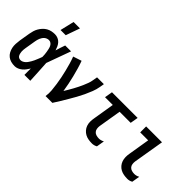

<svg xmlns="http://www.w3.org/2000/svg" viewBox="-6 -1380 2011 2011"><g transform="rotate(45 1000.0 -374.0)"><path d="M175 8Q146 8 120 1Q94 -6 73.5 -22Q53 -38 40.5 -61.5Q28 -85 22.5 -111Q17 -137 18.5 -165Q20 -193 24 -221L44 -341Q48 -365 55 -388.5Q62 -412 74.5 -433.5Q87 -455 104.5 -474Q122 -493 144 -505.5Q166 -518 190 -523Q214 -528 238 -528Q262 -528 284 -518.5Q306 -509 321 -492.5Q336 -476 345.5 -455Q355 -434 362 -412Q370 -439 378.5 -466Q387 -493 397 -520H484Q459 -453 435 -385Q411 -317 386 -250Q391 -188 393.5 -125.5Q396 -63 400 0H313Q313 -24 312.5 -47.5Q312 -71 313 -95Q301 -76 287.5 -57.5Q274 -39 256 -24Q238 -9 217 -0.5Q196 8 175 8ZM175 -80Q189 -80 203 -87Q217 -94 228.5 -105Q240 -116 248.5 -129Q257 -142 265 -155Q273 -168 279 -182Q285 -196 291 -210Q297 -224 302.5 -238Q308 -252 313 -266Q313 -284 311.5 -301.5Q310 -319 307 -336Q304 -353 300.5 -370Q297 -387 290 -402.5Q283 -418 269.5 -429Q256 -440 238 -440Q225 -440 212 -435.5Q199 -431 188.5 -422Q178 -413 170 -401.5Q162 -390 157 -377.5Q152 -365 148.5 -352.5Q145 -340 143 -327L123 -207Q121 -194 119.5 -180Q118 -166 119 -153Q120 -140 123 -127Q126 -114 132 -103Q138 -92 149.5 -86Q161 -80 175 -80ZM248 -600 285 -756H380L325 -600Z M626 0Q633 -44 629 -87Q625 -130 619 -172Q613 -214 604.5 -255.5Q596 -297 586 -337.5Q576 -378 564.5 -418Q553 -458 538 -497L632 -528Q648 -485 660.5 -441Q673 -397 684.5 -352Q696 -307 705 -261.5Q714 -216 721 -170Q736 -194 750 -218Q764 -242 777.5 -266.5Q791 -291 803 -315.5Q815 -340 826 -365Q837 -390 846.5 -416Q856 -442 860 -468L869 -520H970L961 -468Q954 -427 938 -386Q922 -345 903.5 -305.5Q885 -266 863.5 -227.5Q842 -189 819.5 -151Q797 -113 774 -75Q751 -37 727 0Z M1321 8Q1293 8 1267 3.5Q1241 -1 1219 -13Q1197 -25 1180 -44.5Q1163 -64 1154.5 -88.5Q1146 -113 1146 -140Q1146 -167 1151 -194L1190 -432H1075L1090 -520H1470L1455 -432H1291L1249 -179Q1246 -159 1249 -139Q1252 -119 1264.5 -105Q1277 -91 1296 -85.5Q1315 -80 1336 -80Q1350 -80 1364.5 -84Q1379 -88 1394 -96L1379 -8Q1365 0 1350 4Q1335 8 1321 8Z M1845 8Q1818 8 1792 3.5Q1766 -1 1743.5 -13Q1721 -25 1704.5 -44.5Q1688 -64 1679.5 -88.5Q1671 -113 1670.5 -140Q1670 -167 1675 -194L1714 -432H1596V-520H1831L1774 -179Q1771 -159 1774 -139Q1777 -119 1789.5 -105Q1802 -91 1821 -85.5Q1840 -80 1860 -80Q1875 -80 1889.5 -84Q1904 -88 1918 -96L1903 -8Q1890 0 1875 4Q1860 8 1845 8Z"/></g></svg>

Font: Iosevka Semibold Oblique
Style: Regular
Weight: 600
Italic angle: -9°
Monospace: yes
Designer: Belleve Invis
Foundry: Belleve Invis
Version: Version 32.5.0; ttfautohint (v1.8.4)